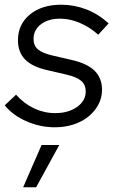

<svg xmlns="http://www.w3.org/2000/svg" viewBox="-33 -529 491 813"><path d="M-13 -83 35 -128Q69 -90 111.5 -70Q154 -50 201 -50Q256 -50 293 -76Q330 -102 330 -142Q330 -170 311 -186.5Q292 -203 249 -213L167 -232Q104 -246 73.5 -277Q43 -308 43 -358Q43 -426 93.5 -467.5Q144 -509 226 -509Q281 -509 332 -489.5Q383 -470 427 -430L383 -382Q346 -415 304 -432.5Q262 -450 222 -450Q171 -450 140 -426Q109 -402 109 -364Q109 -336 127.5 -320Q146 -304 189 -294L271 -275Q337 -260 368 -229Q399 -198 399 -149Q399 -115 383.5 -86Q368 -57 341.5 -35.5Q315 -14 278.5 -2Q242 10 199 10Q138 10 80 -15Q22 -40 -13 -83ZM143 85H218L120 264H65Z"/></svg>

Font: Red Hat Display
Style: Italic
Weight: 400
Italic angle: -12°
Designer: Pentagram / MCKL
Foundry: Pentagram / MCKL
Version: Version 1.003; Red Hat Display Italic